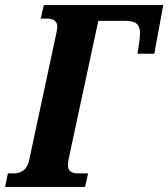

<svg xmlns="http://www.w3.org/2000/svg" viewBox="-59 -734 661 754"><path d="M-39 0 -28 -53H-5Q18 -53 34 -65.5Q50 -78 56 -107L163 -607Q166 -620 166 -629Q166 -646 155 -653.5Q144 -661 127 -661H101L113 -714H582L547 -523H481L489 -576Q489 -582 490 -589.5Q491 -597 491 -602Q491 -629 478 -640.5Q465 -652 435 -652H327L210 -107Q208 -93 208 -85Q208 -68 218.5 -60.5Q229 -53 246 -53H287L275 0Z"/></svg>

Font: Noto Serif ExtraCondensed ExtraBold
Style: Italic
Weight: 800
Width: 2
Italic angle: -12°
Designer: Monotype Design Team
Foundry: Monotype Imaging Inc.
Version: Version 2.013